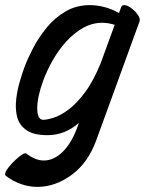

<svg xmlns="http://www.w3.org/2000/svg" viewBox="-61 -494 566 750"><path d="M484 -410 315 54Q283 142 219 189Q155 236 85 236Q53 236 21 225Q-11 214 -39 192Q-43 188 -40 181Q-37 171 -25.5 157Q-14 143 0 130Q14 117 26 109.5Q38 102 42 106Q78 133 110 133Q150 133 185 98Q220 63 243 -2L247 -14Q193 34 124 34Q69 34 41 13.5Q13 -7 5.5 -39Q-2 -71 2.5 -108Q7 -145 17 -178Q27 -211 35 -233Q47 -265 68 -305.5Q89 -346 120.5 -385Q152 -424 194.5 -449Q237 -474 290 -474Q316 -474 344.5 -467Q373 -460 404 -443L412 -466Q415 -474 424 -474Q436 -474 451.5 -462.5Q467 -451 477.5 -436Q488 -421 484 -410ZM107 -177Q84 -113 84.5 -69.5Q85 -26 108 -26Q122 -26 148 -34Q174 -42 205.5 -65Q237 -88 270.5 -132.5Q304 -177 333 -249L387 -397Q362 -405 338 -405Q299 -405 263.5 -385Q228 -365 198 -332Q168 -299 145 -258.5Q122 -218 107 -177Z"/></svg>

Font: Story Script
Style: Regular
Weight: 400
Designer: Lana Roulhac, Ben Buysse
Version: Version 1.000; ttfautohint (v1.8.4.7-5d5b)